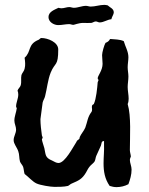

<svg xmlns="http://www.w3.org/2000/svg" viewBox="-20 -711 610 788"><path d="M520 -15C520 -29 513 -42 513 -55C513 -59 515 -64 517 -68C517 -76 513 -86 513 -95C513 -150 519 -234 504 -284C507 -291 508 -299 508 -306C508 -322 504 -338 504 -354C504 -368 507 -382 507 -397C507 -410 504 -422 504 -435C504 -449 507 -463 507 -476C507 -500 494 -520 488 -542C472 -550 450 -549 433 -551C427 -548 432 -543 413 -535C408 -527 399 -496 399 -485C399 -473 401 -461 401 -449C401 -422 381 -400 381 -390C381 -387 382 -385 384 -384C385 -380 382 -378 381 -374C379 -350 375 -305 365 -284L359 -280C358 -278 357 -275 357 -272C357 -266 360 -258 355 -251C339 -230 339 -211 330 -187C324 -173 313 -162 307 -148C308 -137 296 -138 294 -129C280 -108 247 -42 220 -42C211 -42 202 -48 194 -52C164 -64 168 -77 162 -103C160 -111 152 -133 152 -139C152 -142 155 -143 155 -145C155 -150 153 -151 152 -155C149 -176 146 -201 146 -222L155 -290C157 -299 163 -307 165 -316C173 -347 176 -383 188 -413C206 -457 219 -438 219 -508C219 -538 176 -555 150 -555C145 -555 143 -550 139 -548C92 -529 110 -500 81 -474C83 -459 85 -444 81 -429C79 -419 71 -412 68 -403C65 -389 69 -375 65 -361C63 -353 54 -347 52 -339C54 -334 55 -329 55 -323C55 -306 46 -290 46 -274C46 -272 47 -269 49 -268C47 -250 39 -234 39 -216C39 -203 46 -192 46 -179C46 -164 36 -151 36 -136C36 -120 50 -106 55 -90C60 -77 58 -62 62 -48C65 -40 72 -34 75 -26C78 -16 78 -6 81 3C96 14 114 35 130 42C145 49 187 56 204 56C220 56 243 56 259 52C264 50 269 44 275 42C303 30 317 24 333 -3C338 -13 344 -24 352 -32C357 -37 365 -43 368 -48C372 -55 372 -64 375 -71C381 -85 388 -99 394 -113C397 -120 395 -133 407 -132V-117C408 -92 405 -66 405 -41C405 -7 410 23 430 52C439 55 449 57 458 57C475 57 492 53 507 45C514 26 520 6 520 -15ZM447 -660C447 -676 431 -680 422 -689C417 -690 413 -691 408 -691C389 -691 371 -684 352 -684C346 -684 339 -687 333 -687C316 -687 300 -679 283 -679C277 -679 271 -682 264 -682C254 -682 243 -677 232 -677C228 -677 224 -678 220 -679C204 -671 179 -663 179 -641C179 -620 202 -608 219 -608C235 -608 249 -612 264 -612C270 -612 275 -609 281 -609C285 -609 303 -617 322 -617C333 -617 344 -616 355 -617C361 -618 367 -623 373 -623C379 -623 383 -619 389 -619C406 -619 421 -631 437 -632C439 -642 447 -652 447 -660Z"/></svg>

Font: Margarine
Style: Regular
Weight: 400
Designer: Astigmatic (AOETI)
Foundry: Astigmatic (AOETI)
Version: Version 1.000